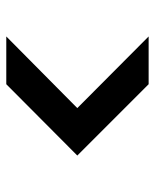

<svg xmlns="http://www.w3.org/2000/svg" viewBox="39 -605 493 611"><g transform="rotate(90 285.5 -299.5)"><path d="M96 -73 324 -299 96 -526H248L475 -299L248 -73Z"/></g></svg>

Font: DM Sans 9pt SemiBold
Style: Regular
Weight: 600
Version: Version 4.004;gftools[0.9.30]